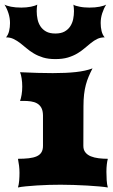

<svg xmlns="http://www.w3.org/2000/svg" viewBox="-37 -830 499 850"><path d="M42.5 0Q46.4 -12.7 47.9 -30.3Q49.3 -47.9 49.3 -64.9Q49.3 -80.6 47.4 -96.2Q45.4 -111.8 42.5 -127Q69.8 -127 90.6 -129.4Q111.3 -131.8 125.2 -137.9Q139.2 -144 146.2 -155.3Q153.3 -166.5 153.3 -184.1V-319.8Q152.8 -340.8 145.8 -353.3Q138.7 -365.7 127 -372.3Q115.2 -378.9 99.9 -381.1Q84.5 -383.3 67.4 -383.3H51.8Q55.7 -393.1 58.6 -410.4Q61.5 -427.7 61.5 -446.8Q61.5 -465.3 58.8 -482.7Q56.2 -500 51.8 -510.3Q93.3 -508.3 129.2 -507.3Q165 -506.3 196.8 -506.3Q255.9 -506.3 298.8 -511Q341.8 -515.6 372.6 -527.3Q362.8 -508.3 355.5 -491Q348.1 -473.6 343 -454.3Q337.9 -435.1 335.2 -412.1Q332.5 -389.2 332.5 -359.4L332 -184.1Q332 -166.5 341.1 -155.3Q350.1 -144 365.2 -137.9Q380.4 -131.8 399.9 -129.4Q419.4 -127 440.4 -127Q437.5 -116.7 435.8 -101.6Q434.1 -86.4 434.1 -69.3Q434.1 -50.8 435.3 -32Q436.5 -13.2 440.4 0Q427.2 -2.4 402.8 -4.6Q378.4 -6.8 349.4 -8.5Q320.3 -10.3 289.3 -11.2Q258.3 -12.2 231.9 -12.2Q208.5 -12.2 180.9 -11.5Q153.3 -10.7 126.7 -9Q100.1 -7.3 77.6 -5.1Q55.2 -2.9 42.5 0ZM208 -568.4Q176.8 -568.4 153.8 -575.4Q130.9 -582.5 112.8 -593.3Q94.7 -604 80.3 -616.5Q65.9 -628.9 51.8 -639.6Q37.6 -650.4 22.9 -657.5Q8.3 -664.6 -10.3 -664.6Q-0.5 -676.3 3.4 -692.9Q7.3 -709.5 7.3 -728Q7.3 -750 0.5 -771.2Q-6.3 -792.5 -17.1 -809.6Q-7.8 -804.2 11.7 -800.3Q31.2 -796.4 57.6 -796.4Q68.4 -796.4 79.3 -797.4Q90.3 -798.3 99.9 -800.3Q109.4 -802.2 116.7 -804.7Q124 -807.1 127.9 -809.6Q127 -802.7 126.2 -795.7Q125.5 -788.6 125.5 -780.8Q125.5 -762.7 129.2 -745.1Q132.8 -727.5 142.1 -713.4Q151.4 -699.2 167.2 -690.4Q183.1 -681.6 208 -681.6Q232.9 -681.6 248.8 -690.4Q264.6 -699.2 273.9 -713.4Q283.2 -727.5 286.9 -745.1Q290.5 -762.7 290.5 -780.8Q290.5 -788.1 289.8 -795.4Q289.1 -802.7 288.1 -809.6Q291.5 -806.6 298.8 -804.4Q306.2 -802.2 315.7 -800.3Q325.2 -798.3 336.2 -797.4Q347.2 -796.4 358.4 -796.4Q384.8 -796.4 404.3 -800.3Q423.8 -804.2 433.1 -809.6Q422.4 -792.5 415.5 -771.2Q408.7 -750 408.7 -728Q408.7 -709.5 412.6 -692.9Q416.5 -676.3 426.3 -664.6Q407.7 -664.6 393.3 -657.5Q378.9 -650.4 365.5 -639.6Q352.1 -628.9 337.6 -616.5Q323.2 -604 305.2 -593.3Q287.1 -582.5 263.7 -575.4Q240.2 -568.4 208 -568.4Z"/></svg>

Font: Arbutus
Style: Regular
Weight: 400
Designer: Karolina Lach
Foundry: Sorkin Type Co.
Version: Version 1.003